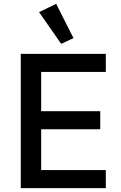

<svg xmlns="http://www.w3.org/2000/svg" viewBox="-20 -978 631 998"><path d="M298 -750 183 -915 272 -958 362 -780ZM88 0V-698H530V-604H194V-400H501V-306H194V-94H530V0Z"/></svg>

Font: Anuphan Medium
Style: Regular
Weight: 500
Designer: Mike Abbink, Paul van der Laan, Pieter van Rosmalen, Mint Tantisuwanna
Foundry: Bold Monday; Cadson Demak
Version: Version 3.002;hotconv 1.0.109;makeotfexe 2.5.65596